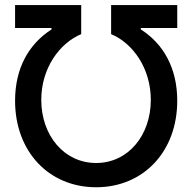

<svg xmlns="http://www.w3.org/2000/svg" viewBox="-20 -748 778 777"><path d="M41 -340.3C41 -134.8 177.7 9.8 369.1 9.8C560.5 9.8 697.3 -134.8 697.3 -340.3C697.3 -473.1 640.6 -571.3 549.8 -628.9V-634.8H697.3V-727.5H429.7V-609.9C518.1 -572.8 590.3 -471.2 590.3 -343.8C590.3 -200.2 498.5 -88.4 369.1 -88.4C239.3 -88.4 147 -200.2 147 -343.8C147 -471.2 220.2 -572.8 308.6 -609.9V-727.5H41V-634.8H188.5V-628.9C97.2 -570.3 41 -473.1 41 -340.3Z"/></svg>

Font: Inteeer Medium
Style: Regular
Weight: 500
Designer: Rasmus Andersson
Foundry: rsms
Version: Version 4.001;Glyphs 3.4 (3402)